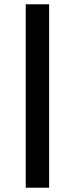

<svg xmlns="http://www.w3.org/2000/svg" viewBox="-20 -749 349 895"><path d="M209 -729V126H100V-729Z"/></svg>

Font: Amaranth
Style: Regular
Weight: 400
Designer: Gesine Todt
Foundry: Gesine Todt
Version: Version 1.001